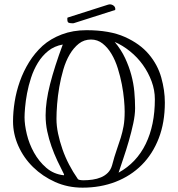

<svg xmlns="http://www.w3.org/2000/svg" viewBox="-20 -835 820 884"><path d="M360 29Q292 29 234 3Q176 -23 132.5 -65.5Q89 -108 64.5 -163Q40 -218 40 -276Q40 -319 47.5 -366.5Q55 -414 71.5 -460.5Q88 -507 114 -549Q140 -591 176 -624Q213 -657 264.5 -676.5Q316 -696 378 -696Q485 -696 554.5 -665Q624 -634 665 -585.5Q706 -537 722.5 -478Q739 -419 739 -363Q739 -271 711 -198.5Q683 -126 632.5 -75.5Q582 -25 512.5 2Q443 29 360 29ZM240 -288Q240 -255 247.5 -219.5Q255 -184 267.5 -148Q280 -112 298 -77.5Q316 -43 337 -13Q339 -8 347.5 -6.5Q356 -5 364 -5Q385 -5 406 -8Q427 -11 445 -18.5Q463 -26 476.5 -39.5Q490 -53 496 -74Q507 -116 517.5 -145.5Q528 -175 536 -201Q544 -227 549 -254.5Q554 -282 554 -322Q554 -344 551 -377Q548 -410 541 -446.5Q534 -483 522.5 -520Q511 -557 493.5 -586.5Q476 -616 452.5 -634.5Q429 -653 399 -653Q367 -653 343 -634Q319 -615 301 -584.5Q283 -554 271.5 -514.5Q260 -475 253 -434.5Q246 -394 243 -355.5Q240 -317 240 -288ZM93 -295Q93 -261 103.5 -217Q114 -173 136.5 -132.5Q159 -92 193 -62.5Q227 -33 274 -28Q274 -29 274.5 -30Q275 -31 275 -32Q259 -63 244 -95Q229 -127 217 -161Q205 -195 197.5 -230.5Q190 -266 190 -304Q190 -367 210.5 -447.5Q231 -528 269 -630Q230 -623 202 -600.5Q174 -578 154.5 -546Q135 -514 123 -477Q111 -440 104.5 -405Q98 -370 95.5 -340.5Q93 -311 93 -295ZM602 -337Q602 -306 593.5 -266.5Q585 -227 573 -185.5Q561 -144 548 -106Q535 -68 526 -40Q609 -86 651 -172.5Q693 -259 693 -378Q693 -420 678 -460.5Q663 -501 638 -536Q613 -571 579 -598.5Q545 -626 508 -642Q538 -606 556 -567.5Q574 -529 584.5 -490Q595 -451 598.5 -412.5Q602 -374 602 -337ZM290 -751Q290 -753 291 -754L479 -814H481Q482 -814 483 -814.5Q484 -815 485 -815Q495 -815 503 -809Q511 -803 511 -792Q511 -791 510.5 -791Q510 -791 510 -790V-789L322 -729Q320 -728 318 -728H311Q300 -728 295 -731Q290 -734 290 -746Z"/></svg>

Font: Miltonian
Style: Regular
Weight: 400
Designer: Pablo Impallari
Foundry: Pablo Impallari
Version: Version 1.008